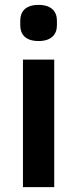

<svg xmlns="http://www.w3.org/2000/svg" viewBox="-20 -766 316 786"><path d="M138 -598C190 -598 213 -625 213 -662V-682C213 -719 190 -746 138 -746C85 -746 63 -719 63 -682V-662C63 -625 85 -598 138 -598ZM74 0H202V-522H74Z"/></svg>

Font: IBM Plex Devanagari Medium
Style: Regular
Weight: 600
Designer: Mike Abbink, Paul van der Laan, Pieter van Rosmalen, Erin McLaughlin
Foundry: Bold Monday
Version: Version 1.0